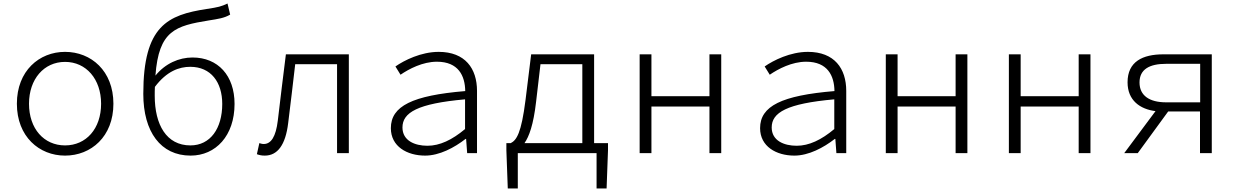

<svg xmlns="http://www.w3.org/2000/svg" viewBox="-20 -871 7040 1092"><path d="M76 -281C76 -94 203 14 350 14C498 14 625 -94 625 -281C625 -468 498 -576 350 -576C203 -576 76 -468 76 -281ZM555 -281C555 -139 470 -44 350 -44C230 -44 145 -139 145 -281C145 -421 230 -519 350 -519C470 -519 555 -421 555 -281Z M1075 -544C998 -544 920 -510 864 -441C883 -698 978 -724 1169 -755C1219 -763 1256 -768 1289 -788L1274 -851C1238 -834 1222 -830 1156 -820C934 -786 795 -725 795 -337C795 -121 894 14 1064 14C1207 14 1314 -99 1314 -280C1314 -441 1220 -544 1075 -544ZM1063 -44C927 -44 860 -161 860 -327C860 -344 860 -361 861 -377C928 -466 999 -491 1062 -491C1180 -491 1244 -403 1244 -280C1244 -140 1176 -44 1063 -44Z M1441 6C1455 11 1467 14 1486 14C1558 14 1604 -46 1619 -171C1633 -283 1646 -394 1659 -506H1897V0H1964V-562H1606C1590 -436 1575 -311 1560 -185C1549 -94 1522 -52 1480 -52C1470 -52 1462 -55 1455 -57Z M2203 -142C2203 -38 2295 14 2398 14C2479 14 2564 -31 2628 -81H2631L2637 0H2693V-354C2693 -481 2626 -576 2475 -576C2375 -576 2279 -528 2229 -493L2258 -446C2306 -479 2384 -520 2465 -520C2587 -520 2625 -440 2626 -353C2326 -328 2203 -268 2203 -142ZM2625 -137C2551 -75 2481 -42 2411 -42C2339 -42 2269 -71 2269 -146C2269 -231 2355 -282 2625 -306Z M3359 -57V-562H3001L2969 -303C2945 -113 2918 -74 2885 -57H2860V-16L2868 201H2925V0H3292H3373V201H3430L3438 -16V-57ZM2963 -57C2989 -94 3014 -161 3029 -292L3054 -506H3292V-57Z M3618 -562V0H3685V-265H4015V0H4082V-562H4015V-324H3685V-562Z M4303 -142C4303 -38 4395 14 4498 14C4579 14 4664 -31 4728 -81H4731L4737 0H4793V-354C4793 -481 4726 -576 4575 -576C4475 -576 4379 -528 4329 -493L4358 -446C4406 -479 4484 -520 4565 -520C4687 -520 4725 -440 4726 -353C4426 -328 4303 -268 4303 -142ZM4725 -137C4651 -75 4581 -42 4511 -42C4439 -42 4369 -71 4369 -146C4369 -231 4455 -282 4725 -306Z M5018 -562V0H5085V-265H5415V0H5482V-562H5415V-324H5085V-562Z M5718 -562V0H5785V-265H6115V0H6182V-562H6115V-324H5785V-562Z M6597 -562C6479 -562 6393 -521 6393 -403C6393 -300 6464 -250 6552 -239L6374 0H6451L6624 -237H6805V0H6872V-562ZM6806 -289H6612C6518 -289 6461 -327 6461 -402C6461 -477 6518 -508 6612 -508H6806Z"/></svg>

Font: Kawkab Mono Light
Style: Regular
Weight: 300
Monospace: yes
Designer: Abdullah Arif
Foundry: Abdullah Arif
Version: Version 1.000;PS 000.500;hotconv 1.0.88;makeotf.lib2.5.64775